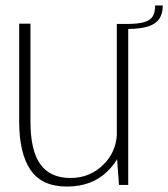

<svg xmlns="http://www.w3.org/2000/svg" viewBox="-20 -680 618 706"><path d="M417.5 0H451.5V-573.5Q496 -574 524 -582.5Q552.5 -591.5 565.5 -610.5Q578.5 -629.5 578.5 -660H550.5Q550.5 -635 541.8 -620.2Q533 -605.5 510.8 -598.8Q488.5 -592 447.5 -592H409.5V-182Q405 -119 360.5 -75Q311 -25.5 239 -25.5Q165 -25.5 128.5 -75.8Q92 -126 92 -233.5V-593H50.5V-233Q50.5 -117 92 -55.5Q133.5 6 226.5 6Q316.5 6 373.5 -48.5Q396.5 -70.5 410.5 -94.5Z"/></svg>

Font: Anybody Thin ExtraLight
Style: Regular
Weight: 250
Version: Version 1.113;gftools[0.9.25]